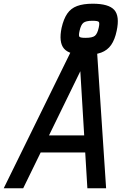

<svg xmlns="http://www.w3.org/2000/svg" viewBox="-63 -1015 683 1035"><path d="M-43 0 350 -800H456L509 0H408L370 -631L62 0ZM82 -193 126 -285H462L466 -193ZM396 -719Q311 -719 282 -753Q253 -787 269 -865Q280 -913 299.5 -941.5Q319 -970 352.5 -982.5Q386 -995 437 -995Q523 -995 553 -961.5Q583 -928 566 -849Q556 -801 536 -772.5Q516 -744 482.5 -731.5Q449 -719 396 -719ZM398 -811Q435 -811 448.5 -822Q462 -833 469 -865Q475 -891 469.5 -897Q464 -903 435 -903Q400 -903 386.5 -892Q373 -881 366 -849Q360 -823 365 -817Q370 -811 398 -811Z"/></svg>

Font: Victor Mono Thin
Style: Italic
Weight: 100
Italic angle: -12°
Monospace: yes
Designer: Rune Bjørnerås
Version: Version 1.561;gftools[0.9.30]